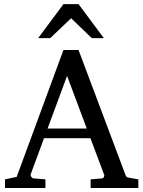

<svg xmlns="http://www.w3.org/2000/svg" viewBox="-20 -936 714 956"><path d="M314 -558.1 216.8 -295.9H412.1ZM431.2 0V-43L488.8 -47.9Q493.7 -47.9 497.1 -54.4Q500.5 -61 499 -64.9L430.2 -248H199.2L132.8 -67.9Q131.8 -64.9 132.8 -61.5Q133.8 -58.1 136.2 -54.9Q138.7 -51.8 141.6 -49.8Q144.5 -47.9 147 -47.9L206.1 -43V0H4.9V-43L63 -55.2L295.9 -687H371.1L603 -69.8Q606.4 -59.6 609.6 -56.2Q612.8 -52.7 624 -50.8L668.9 -43V0ZM437 -746.1 334 -845.2 230 -746.1H169.9L295.9 -915.5H371.1L497.1 -746.1Z"/></svg>

Font: BabelStone Ogham Special
Style: Regular
Weight: 400
Designer: Andrew West
Foundry: BabelStone
Version: Version 1.02 March 14, 2022